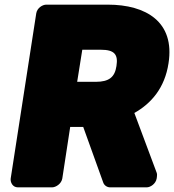

<svg xmlns="http://www.w3.org/2000/svg" viewBox="-20 -768 749 826"><path d="M444 -748H179C163 -748 140 -734 136 -711L26 0C24 16 34 38 57 38H204C220 38 244 23 248 0L282 -222H338L424 17C428 29 440 38 454 38H611C627 38 650 23 654 0L655 -7C656 -13 656 -20 654 -25L558 -282C631 -323 689 -390 705 -496C733 -674 608 -748 444 -748ZM481 -484C474 -436 449 -416 392 -416H312L334 -554H414C472 -554 489 -534 481 -484Z"/></svg>

Font: Asimov Print
Style: EIt
Weight: 500
Designer: Google
Version: Version 2.000980; 2014